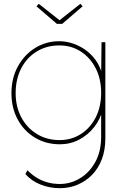

<svg xmlns="http://www.w3.org/2000/svg" viewBox="-20 -746 643 1006"><path d="M113 166 124 146Q145 168 170.5 184Q196 200 227 209Q258 218 293 218Q350 218 399.5 188Q449 158 479.5 102.5Q510 47 510 -30V-172L519 -175Q506 -121 473 -79.5Q440 -38 394 -14Q348 10 294 10Q221 10 163.5 -24.5Q106 -59 73 -119.5Q40 -180 40 -258Q40 -337 74 -398.5Q108 -460 164.5 -495Q221 -530 290 -530Q322 -530 352.5 -521Q383 -512 410 -496Q437 -480 459 -457.5Q481 -435 495.5 -408Q510 -381 516 -350L510 -353L512 -525H532V-21Q532 40 513.5 88.5Q495 137 462 170.5Q429 204 386 222Q343 240 294 240Q240 240 192.5 221Q145 202 113 166ZM510 -260Q510 -332 481.5 -388Q453 -444 403.5 -476Q354 -508 291 -508Q224 -508 172 -476Q120 -444 91 -387.5Q62 -331 62 -258Q62 -187 91.5 -131.5Q121 -76 173 -44Q225 -12 293 -12Q354 -12 403.5 -43.5Q453 -75 481.5 -131Q510 -187 510 -260ZM278 -621 171 -713 183 -726 292 -640 401 -726 413 -713 306 -621Z"/></svg>

Font: Mach Thin
Style: Regular
Weight: 250
Version: Version 1.002